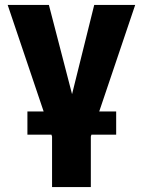

<svg xmlns="http://www.w3.org/2000/svg" viewBox="-20 -550 572 769"><path d="M175.8 -530.3 268.6 -172.9 357.4 -530.3H521.5L377.4 -103.5H445.3V-10.7H346.2L343.8 -2.9V199.2H188.5V-2.9L186 -10.7H89.8V-103.5H154.8L10.7 -530.3Z"/></svg>

Font: Pretendard Std ExtraBold
Style: Regular
Weight: 800
Designer: Base glyphs from Inter by Rasmus Andersson; Hangeul glyphs from Noto Sans CJK(Source Han Sans) by Jang Soo-young and Kan
Foundry: Kil Hyung-jin
Version: Version 1.309